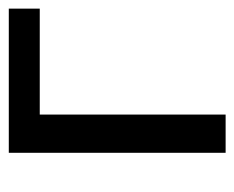

<svg xmlns="http://www.w3.org/2000/svg" viewBox="-70 -484 553 454"><g transform="rotate(-90 207.0 -256.5)"><path d="M73.2 0V-512.7H414.1V-439.5H163.6V0Z"/></g></svg>

Font: Voltera
Style: Regular
Weight: 400
Designer: Bernd Montag
Version: Version 1.301